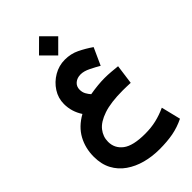

<svg xmlns="http://www.w3.org/2000/svg" viewBox="-329 -877 1296 1296"><g transform="rotate(-45 319.0 -228.5)"><path d="M240.7 -694.3 332.5 -785.6 424.3 -694.3 332.5 -602.5ZM485.8 -350.6Q455.1 -368.7 417.5 -387.2Q379.9 -405.8 349.1 -405.8Q315.4 -405.8 293.2 -387Q271 -368.2 271 -336.9Q271 -312 282 -292.7Q293 -273.4 305.2 -260.3Q344.7 -267.1 380.1 -270.5Q415.5 -273.9 445.3 -273.9Q477.1 -273.9 507.3 -271.2Q537.6 -268.6 566.9 -265.6L547.9 -126Q532.7 -127 509 -127.4Q485.4 -127.9 474.1 -127.9Q359.4 -127.9 289.8 -104.2Q220.2 -80.6 189.2 -41Q158.2 -1.5 158.2 47.4Q158.2 109.9 208.5 148.2Q258.8 186.5 374 186.5Q431.2 186.5 480 175Q528.8 163.6 577.6 141.1L611.8 280.3Q556.2 307.6 498.8 318.4Q441.4 329.1 368.7 329.1Q298.8 329.1 235.8 312.3Q172.9 295.4 123.8 261.2Q74.7 227.1 46.6 174.6Q18.6 122.1 18.6 50.8Q18.6 -30.8 54.9 -97.7Q91.3 -164.6 168.9 -208Q127.9 -270.5 127.9 -343.3Q127.9 -399.4 158.2 -446.5Q188.5 -493.7 237.8 -522.5Q287.1 -551.3 344.2 -551.3Q400.9 -551.3 448.2 -528.3Q495.6 -505.4 541.5 -473.6Z"/></g></svg>

Font: Vazir Black WOL
Style: Black-WOL
Weight: 900
Designer: Saber Rastikerdar
Foundry: Saber Rastikerdar
Version: Version 30.0.0